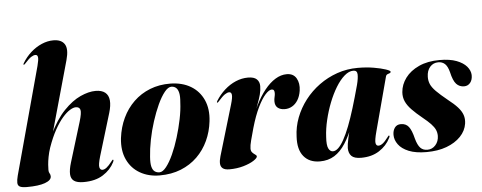

<svg xmlns="http://www.w3.org/2000/svg" viewBox="-49 -856 2485 989"><g transform="rotate(-5 1193.0 -361.5)"><path d="M207 -246 313 -624.5Q328.5 -680 312.2 -705.8Q296 -731.5 254 -731.5Q224 -731.5 193.8 -718.5Q163.5 -705.5 137.2 -682Q111 -658.5 92.5 -627.5Q90.5 -624.5 90.2 -622.2Q90 -620 91.5 -619.5Q94 -619.5 95.8 -620.8Q97.5 -622 100 -625Q121 -648.5 133.5 -656.5Q146 -664.5 155.5 -664.5Q166.5 -664.5 168.2 -651.8Q170 -639 161.5 -607L11 -53Q5 -30 5.5 -16Q6 -2 17 3.8Q28 9.5 53.5 9.5Q114 9.5 147 -2.5Q180 -14.5 180 -34.5Q180 -44 175.5 -50.5Q171 -57 171 -68Q171 -78 172.2 -95.8Q173.5 -113.5 177.8 -136Q182 -158.5 190 -182.5Q208.5 -235 229.2 -272.2Q250 -309.5 270.5 -333Q291 -356.5 308.8 -367.2Q326.5 -378 339 -378Q358.5 -378 362.5 -362.5Q366.5 -347 353 -302.5L290 -96.5Q279 -60.5 280 -37Q281 -13.5 297 -2Q313 9.5 346.5 9.5Q407.5 9.5 447.2 -15.8Q487 -41 506 -79Q509 -85.5 509.2 -88.8Q509.5 -92 507 -92Q505 -92.5 503.8 -91Q502.5 -89.5 498.5 -84.5Q481.5 -62.5 470 -53.8Q458.5 -45 448.5 -45Q437 -45 433.5 -59Q430 -73 442.5 -115.5L508.5 -333.5Q520 -371.5 517.5 -398.2Q515 -425 497.5 -439Q480 -453 448 -453Q412.5 -453 369.5 -433.5Q326.5 -414 283.2 -369Q240 -324 203.5 -247Z M835 -457Q896.5 -456 940.2 -430Q984 -404 1005.5 -356.8Q1027 -309.5 1019.5 -246Q1013.5 -193 992 -146.5Q970.5 -100 934.8 -65Q899 -30 850 -10.2Q801 9.5 740 9.5Q682.5 9.5 638.5 -15.8Q594.5 -41 572.5 -88Q550.5 -135 557.5 -199Q564.5 -255.5 586.8 -302.5Q609 -349.5 645.2 -384.5Q681.5 -419.5 729.5 -438.5Q777.5 -457.5 835 -457ZM740 -6.5Q757 -6.5 775.5 -30Q794 -53.5 811.5 -92Q829 -130.5 843.2 -177Q857.5 -223.5 867 -270Q876.5 -316.5 878 -355.5Q881 -387 876.8 -405.5Q872.5 -424 863 -432Q853.5 -440 840 -440.5Q822.5 -441 803.8 -417.8Q785 -394.5 767.2 -356Q749.5 -317.5 734.5 -271Q719.5 -224.5 710.2 -177.2Q701 -130 698.5 -90Q696 -57.5 700.5 -39.5Q705 -21.5 715.5 -14Q726 -6.5 740 -6.5Z M1067 -338Q1066 -338.5 1066 -340.2Q1066 -342 1068 -346Q1087.5 -378 1114.5 -402.2Q1141.5 -426.5 1172.8 -439.8Q1204 -453 1236 -453Q1267 -453 1281.2 -439.8Q1295.5 -426.5 1295.5 -404Q1295.5 -382.5 1289.5 -360.2Q1283.5 -338 1274 -313Q1264.5 -288 1254.5 -258.5Q1244.5 -229 1236.5 -194L1230.5 -196.5Q1249 -256 1272 -303.5Q1295 -351 1321.8 -384.2Q1348.5 -417.5 1377.5 -435.2Q1406.5 -453 1436.5 -453Q1471 -453 1486.2 -426.8Q1501.5 -400.5 1496 -362.5Q1491.5 -334 1479.5 -314.5Q1467.5 -295 1450 -284.8Q1432.5 -274.5 1411.5 -274.5Q1389 -274.5 1375.2 -285.5Q1361.5 -296.5 1361.5 -319Q1361.5 -330.5 1364.2 -341.2Q1367 -352 1367 -361.5Q1367 -371 1363.8 -376Q1360.5 -381 1353 -381Q1339 -381 1319.8 -359.8Q1300.5 -338.5 1280 -296.5Q1259.5 -254.5 1241.5 -192Q1231.5 -156 1224.5 -129.5Q1217.5 -103 1217.5 -87.5Q1217.5 -74 1224.8 -66.5Q1232 -59 1239.2 -54.5Q1246.5 -50 1246.5 -44.5Q1246.5 -36 1226.5 -23Q1206.5 -10 1173 -0.2Q1139.5 9.5 1100.5 9.5Q1077 9.5 1066 0.8Q1055 -8 1054.2 -24Q1053.5 -40 1060 -62L1137.5 -322.5Q1148 -358 1146.2 -372Q1144.5 -386 1133 -386Q1123.5 -386 1110.8 -377.5Q1098 -369 1075.5 -343.5Q1073 -340 1071 -339Q1069 -338 1067 -338Z M1871 -118.5Q1859 -74 1861.5 -59.5Q1864 -45 1876 -45Q1886 -45 1897.5 -53.5Q1909 -62 1926 -84.5Q1929.5 -89.5 1931 -91Q1932.5 -92.5 1934 -92Q1936.5 -92 1936.5 -88.5Q1936.5 -85 1933 -79Q1914 -40.5 1875.2 -15.5Q1836.5 9.5 1781.5 9.5Q1746 9.5 1731.5 -5.2Q1717 -20 1717 -46.5Q1717 -55 1719 -68Q1721 -81 1724.5 -97.2Q1728 -113.5 1732.5 -131Q1737 -148.5 1742 -166L1747 -164Q1725.5 -108 1700.5 -69.2Q1675.5 -30.5 1643.5 -10.5Q1611.5 9.5 1568.5 9.5Q1514 9.5 1484.8 -26Q1455.5 -61.5 1459.5 -128Q1461 -178 1479.2 -225.8Q1497.5 -273.5 1529.2 -314.8Q1561 -356 1603.5 -387Q1646 -418 1696.8 -435.8Q1747.5 -453.5 1804 -453.5Q1848.5 -453.5 1886.5 -447Q1924.5 -440.5 1947.8 -432.5Q1971 -424.5 1971 -419.5Q1971 -413.5 1965.2 -411.8Q1959.5 -410 1953.5 -407.5Q1947.5 -405 1945.5 -398ZM1611 -113Q1608 -70 1616.8 -53.2Q1625.5 -36.5 1639.5 -36.5Q1653.5 -36.5 1667.8 -50Q1682 -63.5 1697 -90.5Q1712 -117.5 1727.5 -157.2Q1743 -197 1759 -249.2Q1775 -301.5 1792.5 -366Q1801.5 -401 1800.5 -421Q1799.5 -441 1780 -441Q1757 -441 1733.5 -420.5Q1710 -400 1689 -365.5Q1668 -331 1651.2 -288.2Q1634.5 -245.5 1623.8 -200.2Q1613 -155 1611 -113Z M2125 -2Q2150 -2 2167 -21Q2184 -40 2184.5 -68.5Q2184.5 -86 2177.8 -100.8Q2171 -115.5 2155.5 -131.8Q2140 -148 2114.5 -168.5Q2082.5 -194.5 2061 -216.8Q2039.5 -239 2029.8 -261Q2020 -283 2022 -309Q2025 -348 2050 -381.8Q2075 -415.5 2120 -436.2Q2165 -457 2227.5 -457Q2280 -457 2314.8 -443.8Q2349.5 -430.5 2367 -409.8Q2384.5 -389 2385.5 -366Q2386 -341 2373.8 -326Q2361.5 -311 2342 -311Q2317.5 -311 2301.5 -328.2Q2285.5 -345.5 2275.5 -390.5Q2267.5 -421 2253.8 -433.5Q2240 -446 2219.5 -446Q2193.5 -446 2176.8 -427Q2160 -408 2159.5 -376Q2159 -356 2166.5 -338.2Q2174 -320.5 2194.2 -300Q2214.5 -279.5 2252 -249Q2283 -225 2301.2 -204.8Q2319.5 -184.5 2326.5 -164.2Q2333.5 -144 2330 -119.5Q2324.5 -82.5 2296.5 -53.2Q2268.5 -24 2223.5 -7.2Q2178.5 9.5 2119.5 9.5Q2064 9.5 2028 -5.2Q1992 -20 1974.8 -43.8Q1957.5 -67.5 1957.5 -93.5Q1957.5 -115.5 1968.2 -130.5Q1979 -145.5 2000 -145.5Q2026 -145.5 2040.5 -127Q2055 -108.5 2065.5 -65Q2075 -30.5 2088.8 -16.2Q2102.5 -2 2125 -2Z"/></g></svg>

Font: Fraunces 120pt
Style: Bold Italic
Weight: 700
Italic angle: -16°
Version: Version 1.000;[b76b70a41]